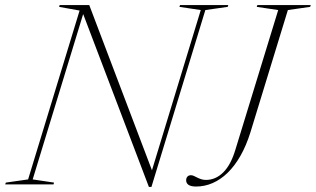

<svg xmlns="http://www.w3.org/2000/svg" viewBox="-60 -725 1242 755"><path d="M543 -41 526 -17.5 729.5 -685.5 645.5 -698 648 -705H837.5L835.5 -698L747.5 -685.5L535.5 10H525.5L262 -683L273.5 -691L68.5 -19.5L152.5 -7L150.5 0H-39.5L-37 -7L50.5 -19.5L253 -683.5L172.5 -698L174.5 -705H291ZM925 -205.5Q908.5 -152.5 885.5 -112.2Q862.5 -72 834.8 -45.2Q807 -18.5 775.8 -5Q744.5 8.5 711.5 8.5Q691 8.5 681.5 2Q672 -4.5 672 -16Q672 -25 677 -30.5Q682 -36 691 -36Q696.5 -36 702.8 -33Q709 -30 716 -26.5Q723 -23 731.5 -20.2Q740 -17.5 750 -17.5Q788 -17.5 818 -47.2Q848 -77 866 -137.5L1034 -685.5L949.5 -698L952 -705H1162L1159.5 -698L1072 -685.5Z"/></svg>

Font: Newsreader 60pt ExtraLight
Style: Italic
Weight: 250
Italic angle: -17°
Designer: Hugues Gentile
Foundry: Production Type
Version: Version 1.003